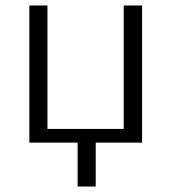

<svg xmlns="http://www.w3.org/2000/svg" viewBox="-20 -520 632 700"><path d="M263 160H329V0H498V-500H431V-50H153V-500H87V0H263Z"/></svg>

Font: Perun Light
Style: Regular
Weight: 300
Foundry: Copyright (c) Stefan Peev, Context Ltd, 2016
Version: Version 1.089